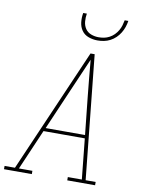

<svg xmlns="http://www.w3.org/2000/svg" viewBox="-119 -1025 821 1094"><g transform="rotate(10 291.0 -477.5)"><path d="M-18 0V-19H42L353 -735H377L451 -19H509V0H348V-19H429L405 -253H166L65 -19H143V0ZM175 -272H403L380 -490Q375 -543 369.5 -595.5Q364 -648 360 -700Q337 -648 314.5 -595Q292 -542 269 -490ZM379 -815Q352 -815 327 -824Q302 -833 287.5 -853.5Q273 -874 270 -901Q267 -928 272 -955H293Q289 -932 291 -909Q293 -886 305 -868Q317 -850 338 -842Q359 -834 382 -834Q398 -834 413.5 -837Q429 -840 444 -848Q459 -856 471 -868Q483 -880 491.5 -894.5Q500 -909 504.5 -924Q509 -939 512 -955H533Q530 -936 524 -918.5Q518 -901 508 -884.5Q498 -868 483.5 -854Q469 -840 451.5 -831Q434 -822 415.5 -818.5Q397 -815 379 -815Z"/></g></svg>

Font: Iosevka Etoile Thin Oblique
Style: Regular
Weight: 100
Italic angle: -9°
Designer: Belleve Invis
Foundry: Belleve Invis
Version: Version 15.5.2; ttfautohint (v1.8.4)